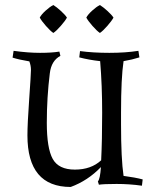

<svg xmlns="http://www.w3.org/2000/svg" viewBox="-20 -731 618 763"><path d="M461 -284V-237Q461 -100 471 -32Q517 -26 547 -18L544 7Q495 0 443.5 0Q392 0 373 3L369 -10Q378 -20 381 -67Q329 -13 261 12Q89 12 89 -193Q89 -238 96 -337Q103 -436 103 -453Q103 -470 97 -486V-487Q55 -494 30 -502L34 -529Q92 -521 139 -521Q186 -521 216 -526L220 -509Q184 -490 178 -440Q166 -344 166 -243Q166 -142 189.5 -99.5Q213 -57 277.5 -57Q342 -57 382 -94Q386 -174 386 -283Q386 -392 378 -488Q333 -493 295 -503L298 -528Q350 -521 414.5 -521Q479 -521 530 -529L534 -503Q506 -494 471 -488Q461 -421 461 -284ZM246 -661Q239 -648 221.5 -628Q204 -608 192 -600Q180 -608 162.5 -628Q145 -648 138 -661Q144 -673 161 -688.5Q178 -704 192 -711Q205 -703 222 -687.5Q239 -672 246 -661ZM431 -661Q424 -648 406.5 -628Q389 -608 377 -600Q365 -608 347.5 -628Q330 -648 323 -661Q329 -673 346 -688.5Q363 -704 377 -711Q390 -703 407 -687.5Q424 -672 431 -661Z"/></svg>

Font: Almendra SC
Style: Regular
Weight: 400
Designer: Ana Sanfelippo
Foundry: Ana Sanfelippo
Version: Version 1.002